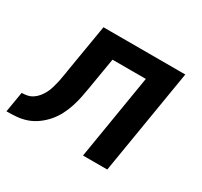

<svg xmlns="http://www.w3.org/2000/svg" viewBox="-151 -671 865 823"><g transform="rotate(30 282.0 -260.0)"><path d="M-36 0 -19 -101Q-5 -101 9 -104Q23 -107 35.5 -115.5Q48 -124 57.5 -136Q67 -148 74 -161.5Q81 -175 85 -189Q89 -203 92.5 -217Q96 -231 98 -245Q100 -259 103 -273Q103 -275 103.5 -277Q104 -279 104 -281L144 -520H549L463 0H343L412 -419H247L221 -264Q217 -240 212 -215Q207 -190 199 -165.5Q191 -141 179 -117.5Q167 -94 149.5 -73.5Q132 -53 110 -37Q88 -21 63.5 -12.5Q39 -4 14 -2Q-11 0 -36 0Z"/></g></svg>

Font: Iosevka SS04 Extended
Style: Bold Italic
Weight: 700
Width: 7
Italic angle: -9°
Monospace: yes
Designer: Belleve Invis
Foundry: Belleve Invis
Version: Version 19.0.0; ttfautohint (v1.8.4)